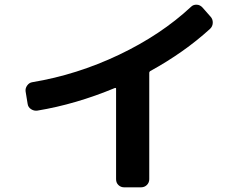

<svg xmlns="http://www.w3.org/2000/svg" viewBox="-20 -761 1040 831"><path d="M99.6 -311.5 90.8 -365.2Q88.9 -378.9 97.7 -391.1Q106.4 -403.3 120.1 -405.3Q313.5 -437.5 495.1 -523.9Q676.8 -610.4 806.6 -731.4Q816.4 -741.2 831.1 -740.7Q845.7 -740.2 856.4 -728.5L891.6 -688.5Q901.4 -677.7 900.9 -662.1Q900.4 -646.5 888.7 -635.7Q777.3 -534.2 629.9 -453.1Q626 -450.2 626 -446.3V14.6Q626 29.3 615.7 39.6Q605.5 49.8 589.8 49.8H517.6Q502.9 49.8 492.7 40Q482.4 30.3 482.4 14.6V-377Q482.4 -381.8 476.6 -379.9Q307.6 -309.6 141.6 -282.2Q127 -280.3 114.3 -288.6Q101.6 -296.9 99.6 -311.5Z"/></svg>

Font: Rounded-L Mgen+ 1m bold
Style: Bold
Weight: 700
Designer: [Source Han Sans]
Ryoko NISHIZUKA  (kana & ideographs); Paul D. Hunt (Latin, Greek & Cyrillic); Wenlong ZHANG  (bopomofo
Version: Version 1.059.20150602